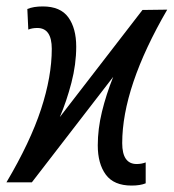

<svg xmlns="http://www.w3.org/2000/svg" viewBox="-49 -567 540 597"><path d="M404 3V-62Q391 -57 376 -57Q331 -57 331 -122Q331 -296 471 -537L394 -536L137 -203Q158 -252 173 -309.5Q188 -367 188 -422Q188 -479 163.5 -513Q139 -547 84 -547Q55 -547 36 -539L39 -475Q51 -480 67 -480Q112 -480 112 -415Q112 -329 78.5 -227Q45 -125 -29 0H50L303 -328Q281 -273 268 -219.5Q255 -166 255 -115Q255 -58 280 -24Q305 10 360 10Q387 10 404 3Z"/></svg>

Font: Noto Sans Display Condensed
Style: Italic
Weight: 400
Width: 3
Designer: Monotype Design team
Foundry: Monotype Imaging Inc.
Version: 1.000